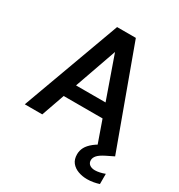

<svg xmlns="http://www.w3.org/2000/svg" viewBox="-208 -840 1111 1189"><g transform="rotate(30 347.5 -245.5)"><path d="M25 0 281 -700H415L671 0H544L347 -560L150 0ZM139 -165 171 -260H516L548 -165ZM590 209Q556 209 526 198Q496 187 478 164.5Q460 142 460 106Q460 79 472.5 55.5Q485 32 514.5 8.5Q544 -15 595 -37L643 -57L670 0L617 26Q581 44 566.5 60.5Q552 77 552 95Q552 115 566.5 126Q581 137 605 137Q620 137 638.5 133Q657 129 675 122V195Q657 201 635 205Q613 209 590 209Z"/></g></svg>

Font: DM Sans 18pt SemiBold
Style: Regular
Weight: 600
Designer: Colophon Foundry, Jonny Pinhorn
Foundry: Colophon Foundry
Version: Version 4.004;gftools[0.9.30]